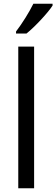

<svg xmlns="http://www.w3.org/2000/svg" viewBox="-20 -1010 302 1030"><path d="M262 -980V-990H159C137 -945 99 -884 66 -841V-830H122C167 -866 237 -941 262 -980ZM163 0V-760H78V0Z"/></svg>

Font: Noto Sans Malayalam SemiCondensed
Style: Regular
Weight: 400
Width: 4
Designer: Jelle Bosma - Monotype Design Team
Foundry: Monotype Imaging Inc.
Version: Version 2.104